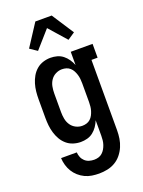

<svg xmlns="http://www.w3.org/2000/svg" viewBox="-179 -844 858 1149"><g transform="rotate(-20 250.0 -270.0)"><path d="M247 223Q224 223 201 219.5Q178 216 157 206Q136 196 118.5 180.5Q101 165 89 145.5Q77 126 70.5 103.5Q64 81 63 58H163Q164 74 170 89Q176 104 188 115Q200 126 215.5 130.5Q231 135 247 135Q261 135 274.5 131Q288 127 298.5 117.5Q309 108 316 96Q323 84 327.5 70.5Q332 57 333.5 43Q335 29 335 15V-84Q327 -64 315 -46.5Q303 -29 286.5 -16Q270 -3 249.5 2.5Q229 8 208 8Q184 8 160.5 0.5Q137 -7 118.5 -23Q100 -39 88 -60Q76 -81 69 -104.5Q62 -128 59.5 -152Q57 -176 57 -200V-320Q57 -344 59.5 -368Q62 -392 69 -415.5Q76 -439 88 -460Q100 -481 118.5 -497Q137 -513 160.5 -520.5Q184 -528 208 -528Q229 -528 249.5 -522.5Q270 -517 286.5 -504Q303 -491 315 -473.5Q327 -456 335 -436V-520H474V-432H435V15Q435 42 431 68Q427 94 416.5 118.5Q406 143 389 164Q372 185 349 198.5Q326 212 299.5 217.5Q273 223 247 223ZM249 -80Q263 -80 276.5 -84Q290 -88 300.5 -97.5Q311 -107 317.5 -119.5Q324 -132 328 -145Q332 -158 333.5 -172Q335 -186 335 -200V-320Q335 -334 333.5 -348Q332 -362 328 -375Q324 -388 317.5 -400.5Q311 -413 300.5 -422.5Q290 -432 276.5 -436Q263 -440 249 -440Q228 -440 208.5 -430Q189 -420 177 -402Q165 -384 161 -362.5Q157 -341 157 -320V-200Q157 -179 161 -157.5Q165 -136 177 -118Q189 -100 208.5 -90Q228 -80 249 -80ZM153 -592 107 -623 198 -763H302L393 -623L347 -592L250 -702Z"/></g></svg>

Font: Iosevka Curly Slab Semibold
Style: Regular
Weight: 600
Monospace: yes
Designer: Belleve Invis
Foundry: Belleve Invis
Version: Version 22.1.2; ttfautohint (v1.8.4)